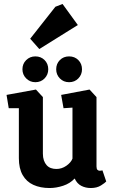

<svg xmlns="http://www.w3.org/2000/svg" viewBox="-20 -943 579 967"><path d="M230 4Q183 4 148 -12Q113 -28 94 -61.5Q75 -95 75 -146V-398H24L13 -465L161 -492L196 -454V-169Q196 -150 201 -135.5Q206 -121 215 -111Q224 -101 236.5 -96.5Q249 -92 264 -92Q291 -92 314 -108Q337 -124 345 -144V-401L300 -398L288 -465L431 -492L466 -454V-105Q466 -92 471 -87.5Q476 -83 482 -83Q487 -83 491 -84Q495 -85 496 -85L515 -29Q509 -22 488.5 -9Q468 4 437 4Q411 4 389.5 -7Q368 -18 356 -44Q333 -19 298 -7.5Q263 4 230 4ZM328 -529Q300 -529 281.5 -548Q263 -567 263 -594Q263 -622 281.5 -640.5Q300 -659 328 -659Q356 -659 374.5 -640.5Q393 -622 393 -594Q393 -567 374.5 -548Q356 -529 328 -529ZM158 -529Q131 -529 112 -548Q93 -567 93 -594Q93 -622 112 -640.5Q131 -659 158 -659Q186 -659 204.5 -640.5Q223 -622 223 -594Q223 -567 204.5 -548Q186 -529 158 -529ZM178 -696 132 -748 259 -909 295 -923 372 -817Z"/></svg>

Font: Kreon Light
Style: Regular
Weight: 300
Designer: Julia Petretta
Foundry: Julia Petretta and Eli Heuer
Version: Version 2.002